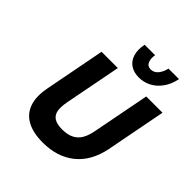

<svg xmlns="http://www.w3.org/2000/svg" viewBox="-241 -1076 1252 1252"><g transform="rotate(45 384.5 -450.5)"><path d="M127 -265 207 -680H357L281 -287Q272 -237 277.5 -205.5Q283 -174 308 -157Q333 -140 383 -140Q433 -140 465.5 -157Q498 -174 516 -206Q534 -238 543 -287L619 -680H769L689 -265Q662 -131 575 -60.5Q488 10 354 10Q265 10 208 -21Q151 -52 130 -113.5Q109 -175 127 -265ZM497 -733Q452 -733 420 -753.5Q388 -774 375 -814.5Q362 -855 373 -911H470Q463 -876 474 -850.5Q485 -825 515 -825Q545 -825 565.5 -850.5Q586 -876 593 -911H690Q679 -855 650 -814.5Q621 -774 581.5 -753.5Q542 -733 497 -733Z"/></g></svg>

Font: Teachers[wght] Italic
Style: Regular
Weight: 400
Designer: Alfredo Marco Pradil & Chank Diesel
Version: Version 1.000;Glyphs 3.1.2 (3151)